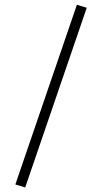

<svg xmlns="http://www.w3.org/2000/svg" viewBox="-20 -699 444 818"><path d="M307.6 -678.7 349.6 -666 87.4 99.6 45.4 86.9Z"/></svg>

Font: Vazir Thin UI
Style: Thin-UI
Weight: 100
Designer: Saber Rastikerdar
Foundry: Saber Rastikerdar
Version: Version 30.0.0